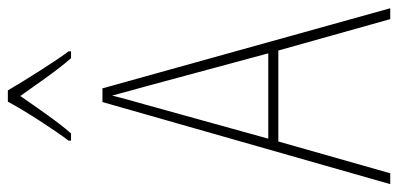

<svg xmlns="http://www.w3.org/2000/svg" viewBox="-276 -714 990 477"><g transform="rotate(-90 218.5 -475.0)"><path d="M233 -950H205C182 -907 134 -833 108 -799V-793H126C156 -827 193 -882 219 -919C247 -880 282 -828 313 -793H330V-799C310 -825 259 -905 233 -950ZM410 0H437L238 -715H204L0 0H27L106 -278H332ZM243 -607 325 -303H113L197 -606C206 -638 213 -662 220 -691C228 -660 235 -637 243 -607Z"/></g></svg>

Font: Noto Sans Devanagari Condensed Thin
Style: Regular
Weight: 100
Width: 3
Designer: Jelle Bosma - Monotype Design Team
Foundry: Monotype Imaging Inc.
Version: Version 2.004